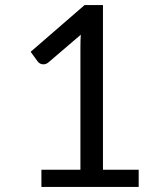

<svg xmlns="http://www.w3.org/2000/svg" viewBox="-20 -738 620 758"><path d="M143.5 -68H297.5V-556.5Q297.5 -578.5 299 -601L171 -491.5Q166 -487.5 161 -485.8Q156 -484 151.5 -484Q144 -484 138 -487.2Q132 -490.5 129 -495L101 -533.5L314 -718H386.5V-68H527.5V0H143.5Z"/></svg>

Font: LatoHex
Style: Regular
Weight: 400
Designer: Lukasz Dziedzic
Foundry: tyPoland Lukasz Dziedzic
Version: Version 1.104; Western+Polish opensource